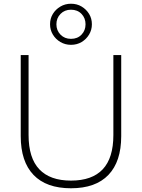

<svg xmlns="http://www.w3.org/2000/svg" viewBox="-20 -1000 760 1028"><path d="M360 8Q228 8 159.5 -63.5Q91 -135 91 -271V-705H133V-277Q133 -154 190.5 -93.5Q248 -33 360 -33Q473 -33 530 -93.5Q587 -154 587 -277V-705H629V-271Q629 -135 560.5 -63.5Q492 8 360 8ZM360 -760Q329 -760 303.5 -775Q278 -790 263 -815Q248 -840 248 -870Q248 -901 263 -925.5Q278 -950 303.5 -965Q329 -980 360 -980Q392 -980 417 -965Q442 -950 457 -925.5Q472 -901 472 -870Q472 -840 457 -815Q442 -790 417 -775Q392 -760 360 -760ZM360 -792Q395 -792 416.5 -814.5Q438 -837 438 -870Q438 -903 416.5 -925.5Q395 -948 360 -948Q326 -948 304 -925.5Q282 -903 282 -870Q282 -837 304 -814.5Q326 -792 360 -792Z"/></svg>

Font: Nunito Sans 12pt ExtraLight ExtraLight
Style: Regular
Weight: 250
Version: Version 3.101;gftools[0.9.27]